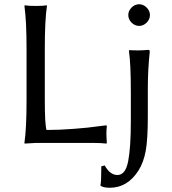

<svg xmlns="http://www.w3.org/2000/svg" viewBox="-20 -673 811 904"><path d="M191 -445V-200Q191 -88 199 -61Q259 -61 329.5 -66.5Q400 -72 440 -78L481 -83L483 -79Q481 -63 481 -44Q481 -28 483 0L481 3Q457 0 421 0H148L96 3L95 0Q105 -68 105 -200V-445Q105 -574 95 -645L97 -648Q115 -645 148 -645Q182 -645 200 -648L201 -645Q191 -579 191 -445ZM599.5 -566.5Q584 -582 584 -602Q584 -622 599.5 -637.5Q615 -653 635 -653Q655 -653 670.5 -637.5Q686 -622 686 -602Q686 -582 670.5 -566.5Q655 -551 635 -551Q615 -551 599.5 -566.5ZM676 -256V-125Q676 -16 666 38Q656 92 632 130Q580 211 497 211Q468 211 454 202L453 199Q457 184 457 110L473 106Q498 151 533 151Q571 151 583.5 86Q596 21 596 -101V-240Q596 -373 587 -434L589 -437Q632 -434 676 -438Q682 -438 683.5 -436.5Q685 -435 685 -428Q676 -344 676 -256Z"/></svg>

Font: Libertinus Sans
Style: Regular
Weight: 400
Designer: Philipp H. Poll
Foundry: Khaled Hosny
Version: Version 6.1